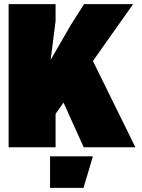

<svg xmlns="http://www.w3.org/2000/svg" viewBox="-20 -718 690 936"><path d="M22 0V-698H251V-616L227 -426L325 -596L390 -698H629L251 -163V0ZM388 0 227 -357 421 -445 640 0ZM224 198V44H433L387 198Z"/></svg>

Font: Azeret Mono Thin Black
Style: Regular
Weight: 900
Version: Version 1.002